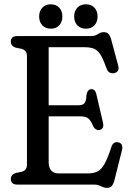

<svg xmlns="http://www.w3.org/2000/svg" viewBox="-20 -870 614 905"><path d="M162.6 -373.9H352.5Q369.5 -373.9 378.2 -383.8Q386.8 -393.6 387.3 -421.4Q389.7 -435.3 395.3 -442.1Q400.8 -448.9 409.3 -449.5Q428.3 -451 434 -426.8L465.2 -293Q468.6 -278.8 465.1 -269.8Q461.5 -260.9 451.8 -258.1Q442.3 -255.3 433.8 -259.7Q425.3 -264.1 419.7 -274.3Q412.1 -293.1 404.2 -303.2Q396.3 -313.4 385.7 -317.5Q375 -321.6 358.2 -321.6H162.6ZM31 -674.1Q31 -686.8 38.8 -693.4Q46.5 -700 60.8 -700H409.5Q424 -700 432.9 -704.8Q441.7 -709.5 449.7 -714Q457.6 -718.5 468.9 -718.5Q483.8 -718.5 491.6 -709.8Q499.3 -701.2 504.4 -682.6L537.4 -559.8Q541.3 -545.5 535.8 -536.7Q530.3 -528 518.8 -525.4Q507 -523.1 497.4 -527.8Q487.8 -532.6 482.1 -547.5Q471.2 -578.6 461.4 -598.4Q451.5 -618.2 440.2 -628.8Q428.9 -639.4 414.7 -643.4Q400.4 -647.4 381.1 -647.4H209.4V-105.5Q209.4 -79.6 221.5 -66.1Q233.5 -52.6 257.7 -52.6H394.2Q421.2 -52.6 439.5 -61.8Q457.8 -71 473 -98Q488.1 -125 505.3 -178.4Q510.1 -192.1 518.5 -196.9Q526.8 -201.6 537.7 -199Q549.7 -196.7 554.3 -187Q558.8 -177.2 554.8 -161.8L519.3 -20.3Q514.4 -1.8 506.6 6.9Q498.7 15.6 483 15.6Q473.6 15.6 465.1 11.7Q456.5 7.8 446.8 3.9Q437.1 0 424.4 0H60.8Q46.5 0 38.8 -6.8Q31 -13.5 31 -25.9Q31 -46.7 53.3 -54.4L83 -60.5Q95.8 -64.6 101.4 -72.8Q107 -81 107 -95.1V-604.9Q107 -619.3 101.4 -627.3Q95.8 -635.4 83 -639.5L53.3 -645.6Q31 -653.3 31 -674.1ZM219.5 -734.8Q194.5 -734.8 179.5 -750.7Q164.5 -766.7 164.5 -792.3Q164.5 -817.9 179.5 -833.8Q194.5 -849.7 219.5 -849.7Q244.5 -849.7 259.3 -833.8Q274 -817.9 274 -792.3Q274 -766.9 259.3 -750.8Q244.5 -734.8 219.5 -734.8ZM384.8 -734.8Q359.7 -734.8 344.6 -750.7Q329.5 -766.7 329.5 -792.3Q329.5 -817.9 344.6 -833.8Q359.7 -849.7 384.8 -849.7Q410.4 -849.7 425.2 -833.8Q439.9 -817.9 439.9 -792.3Q439.9 -766.9 425.2 -750.8Q410.4 -734.8 384.8 -734.8Z"/></svg>

Font: Fraunces 144pt S100 Black
Style: Regular
Weight: 900
Version: Version 1.000